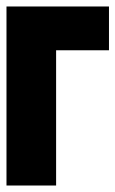

<svg xmlns="http://www.w3.org/2000/svg" viewBox="-20 -572 356 592"><path d="M153 -417H316V-552H0V0H153Z"/></svg>

Font: Queering Heavy
Style: Bold
Weight: 900
Designer: Adam Naccarato
Foundry: adamnac
Version: Version 2.000;hotconv 1.0.109;makeotfexe 2.5.65596